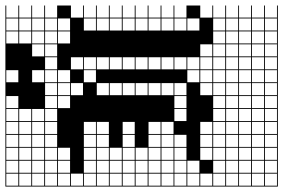

<svg xmlns="http://www.w3.org/2000/svg" viewBox="-188 -617 1043 707"><g transform="rotate(-90 333.5 -263.5)"><path d="M0 238.1V-765.1H666.7V-761.9H622.2V-717.5H666.7V-714.3H622.2V-669.8H666.7V-666.7H622.2V-622.2H666.7V-619H622.2V-574.6H666.7V-523.8H622.2V-479.4H666.7V-476.2H622.2V-431.7H666.7V-428.6H622.2V-384.1H666.7V-381H622.2V-336.5H666.7V-333.3H622.2V-288.9H666.7V-285.7H622.2V-241.3H666.7V-238.1H622.2V-193.7H666.7V-190.5H622.2V-146H666.7V-142.9H622.2V-98.4H666.7V-47.6H622.2V-3.2H666.7V0H622.2V44.4H666.7V47.6H622.2V92.1H666.7V95.2H622.2V139.7H666.7V142.9H622.2V187.3H666.7V190.5H622.2V234.9H666.7V238.1ZM574.6 -717.5H619V-761.9H574.6ZM527 -717.5H571.4V-761.9H527ZM98.4 -717.5H142.9V-761.9H98.4ZM146 -717.5H190.5V-761.9H146ZM384.1 -717.5H428.6V-761.9H384.1ZM50.8 -717.5H95.2V-761.9H50.8ZM3.2 -717.5H47.6V-761.9H3.2ZM193.7 -717.5H238.1V-761.9H193.7ZM288.9 -717.5H333.3V-761.9H288.9ZM241.3 -717.5H285.7V-761.9H241.3ZM574.6 -669.8H619V-714.3H574.6ZM98.4 -669.8H142.9V-714.3H98.4ZM527 -669.8H571.4V-714.3H527ZM146 -669.8H190.5V-714.3H146ZM50.8 -669.8H95.2V-714.3H50.8ZM3.2 -669.8H47.6V-714.3H3.2ZM193.7 -669.8H238.1V-714.3H193.7ZM241.3 -669.8H285.7V-714.3H241.3ZM574.6 -622.2H619V-666.7H574.6ZM98.4 -622.2H142.9V-666.7H98.4ZM527 -622.2H571.4V-666.7H527ZM146 -622.2H190.5V-666.7H146ZM479.4 -622.2H523.8V-666.7H479.4ZM384.1 -622.2H428.6V-666.7H384.1ZM50.8 -622.2H95.2V-666.7H50.8ZM3.2 -622.2H47.6V-666.7H3.2ZM193.7 -622.2H238.1V-666.7H193.7ZM241.3 -622.2H285.7V-666.7H241.3ZM288.9 -574.6H333.3V-619H288.9ZM241.3 -574.6H285.7V-619H241.3ZM336.5 -574.6H381V-619H336.5ZM193.7 -574.6H238.1V-619H193.7ZM50.8 -574.6H95.2V-619H50.8ZM3.2 -574.6H47.6V-619H3.2ZM384.1 -574.6H428.6V-619H384.1ZM431.7 -574.6H476.2V-619H431.7ZM479.4 -574.6H523.8V-619H479.4ZM146 -574.6H190.5V-619H146ZM527 -574.6H571.4V-619H527ZM574.6 -574.6H619V-619H574.6ZM98.4 -574.6H142.9V-619H98.4ZM288.9 -527H333.3V-571.4H288.9ZM336.5 -527H381V-571.4H336.5ZM384.1 -527H428.6V-571.4H384.1ZM50.8 -527H95.2V-571.4H50.8ZM3.2 -527H47.6V-571.4H3.2ZM527 -527H571.4V-571.4H527ZM574.6 -527H619V-571.4H574.6ZM98.4 -527H142.9V-571.4H98.4ZM47.6 -523.8H3.2V-479.4H47.6ZM431.7 -479.4H476.2V-523.8H431.7ZM336.5 -479.4H381V-523.8H336.5ZM98.4 -431.7H142.9V-476.2H98.4ZM574.6 -431.7H619V-476.2H574.6ZM431.7 -431.7H476.2V-476.2H431.7ZM3.2 -431.7H47.6V-476.2H3.2ZM384.1 -431.7H428.6V-476.2H384.1ZM146 -431.7H190.5V-476.2H146ZM50.8 -431.7H95.2V-476.2H50.8ZM193.7 -431.7H238.1V-476.2H193.7ZM98.4 -384.1H142.9V-428.6H98.4ZM574.6 -384.1H619V-428.6H574.6ZM431.7 -384.1H476.2V-428.6H431.7ZM3.2 -384.1H47.6V-428.6H3.2ZM336.5 -384.1H381V-428.6H336.5ZM50.8 -384.1H95.2V-428.6H50.8ZM146 -384.1H190.5V-428.6H146ZM193.7 -384.1H238.1V-428.6H193.7ZM336.5 -336.5H381V-381H336.5ZM98.4 -336.5H142.9V-381H98.4ZM574.6 -336.5H619V-381H574.6ZM431.7 -336.5H476.2V-381H431.7ZM3.2 -336.5H47.6V-381H3.2ZM50.8 -336.5H95.2V-381H50.8ZM98.4 -288.9H142.9V-333.3H98.4ZM193.7 -288.9H238.1V-333.3H193.7ZM3.2 -288.9H47.6V-333.3H3.2ZM146 -288.9H190.5V-333.3H146ZM50.8 -288.9H95.2V-333.3H50.8ZM431.7 -288.9H476.2V-333.3H431.7ZM336.5 -288.9H381V-333.3H336.5ZM574.6 -288.9H619V-333.3H574.6ZM3.2 -241.3H47.6V-285.7H3.2ZM574.6 -241.3H619V-285.7H574.6ZM431.7 -241.3H476.2V-285.7H431.7ZM336.5 -241.3H381V-285.7H336.5ZM98.4 -241.3H142.9V-285.7H98.4ZM50.8 -241.3H95.2V-285.7H50.8ZM336.5 -193.7H381V-238.1H336.5ZM3.2 -193.7H47.6V-238.1H3.2ZM193.7 -193.7H238.1V-238.1H193.7ZM574.6 -193.7H619V-238.1H574.6ZM146 -193.7H190.5V-238.1H146ZM431.7 -193.7H476.2V-238.1H431.7ZM50.8 -193.7H95.2V-238.1H50.8ZM98.4 -193.7H142.9V-238.1H98.4ZM431.7 -146H476.2V-190.5H431.7ZM336.5 -146H381V-190.5H336.5ZM3.2 -146H47.6V-190.5H3.2ZM574.6 -146H619V-190.5H574.6ZM193.7 -146H238.1V-190.5H193.7ZM50.8 -146H95.2V-190.5H50.8ZM146 -146H190.5V-190.5H146ZM98.4 -146H142.9V-190.5H98.4ZM146 -98.4H190.5V-142.9H146ZM288.9 -98.4H333.3V-142.9H288.9ZM98.4 -98.4H142.9V-142.9H98.4ZM431.7 -98.4H476.2V-142.9H431.7ZM50.8 -98.4H95.2V-142.9H50.8ZM241.3 -98.4H285.7V-142.9H241.3ZM3.2 -98.4H47.6V-142.9H3.2ZM574.6 -98.4H619V-142.9H574.6ZM336.5 -98.4H381V-142.9H336.5ZM574.6 -50.8H619V-95.2H574.6ZM3.2 -50.8H47.6V-95.2H3.2ZM50.8 -50.8H95.2V-95.2H50.8ZM384.1 -50.8H428.6V-95.2H384.1ZM431.7 -50.8H476.2V-95.2H431.7ZM336.5 -3.2H381V-47.6H336.5ZM3.2 -3.2H47.6V-47.6H3.2ZM193.7 -3.2H238.1V-47.6H193.7ZM479.4 -3.2H523.8V-47.6H479.4ZM98.4 -3.2H142.9V-47.6H98.4ZM384.1 -3.2H428.6V-47.6H384.1ZM146 -3.2H190.5V-47.6H146ZM431.7 -3.2H476.2V-47.6H431.7ZM574.6 44.4H619V0H574.6ZM3.2 44.4H47.6V0H3.2ZM527 44.4H571.4V0H527ZM50.8 44.4H95.2V0H50.8ZM288.9 44.4H333.3V0H288.9ZM193.7 44.4H238.1V0H193.7ZM336.5 44.4H381V0H336.5ZM479.4 44.4H523.8V0H479.4ZM384.1 44.4H428.6V0H384.1ZM98.4 44.4H142.9V0H98.4ZM146 44.4H190.5V0H146ZM241.3 44.4H285.7V0H241.3ZM431.7 44.4H476.2V0H431.7ZM241.3 92.1H285.7V47.6H241.3ZM431.7 92.1H476.2V47.6H431.7ZM336.5 92.1H381V47.6H336.5ZM574.6 92.1H619V47.6H574.6ZM3.2 92.1H47.6V47.6H3.2ZM193.7 92.1H238.1V47.6H193.7ZM146 92.1H190.5V47.6H146ZM50.8 92.1H95.2V47.6H50.8ZM527 92.1H571.4V47.6H527ZM288.9 92.1H333.3V47.6H288.9ZM479.4 92.1H523.8V47.6H479.4ZM98.4 92.1H142.9V47.6H98.4ZM384.1 92.1H428.6V47.6H384.1ZM288.9 139.7H333.3V95.2H288.9ZM98.4 139.7H142.9V95.2H98.4ZM479.4 139.7H523.8V95.2H479.4ZM384.1 139.7H428.6V95.2H384.1ZM50.8 139.7H95.2V95.2H50.8ZM527 139.7H571.4V95.2H527ZM241.3 139.7H285.7V95.2H241.3ZM431.7 139.7H476.2V95.2H431.7ZM3.2 139.7H47.6V95.2H3.2ZM193.7 139.7H238.1V95.2H193.7ZM146 139.7H190.5V95.2H146ZM336.5 139.7H381V95.2H336.5ZM574.6 139.7H619V95.2H574.6ZM3.2 187.3H47.6V142.9H3.2ZM479.4 187.3H523.8V142.9H479.4ZM146 187.3H190.5V142.9H146ZM241.3 187.3H285.7V142.9H241.3ZM98.4 187.3H142.9V142.9H98.4ZM50.8 187.3H95.2V142.9H50.8ZM527 187.3H571.4V142.9H527ZM336.5 187.3H381V142.9H336.5ZM193.7 187.3H238.1V142.9H193.7ZM574.6 187.3H619V142.9H574.6ZM288.9 187.3H333.3V142.9H288.9ZM431.7 187.3H476.2V142.9H431.7ZM384.1 187.3H428.6V142.9H384.1ZM574.6 234.9H619V190.5H574.6ZM527 234.9H571.4V190.5H527ZM479.4 234.9H523.8V190.5H479.4ZM146 234.9H190.5V190.5H146ZM431.7 234.9H476.2V190.5H431.7ZM193.7 234.9H238.1V190.5H193.7ZM384.1 234.9H428.6V190.5H384.1ZM98.4 234.9H142.9V190.5H98.4ZM336.5 234.9H381V190.5H336.5ZM288.9 234.9H333.3V190.5H288.9ZM241.3 234.9H285.7V190.5H241.3ZM3.2 234.9H47.6V190.5H3.2ZM50.8 234.9H95.2V190.5H50.8Z"/></g></svg>

Font: Jacquard 12 Charted
Style: Regular
Weight: 400
Designer: Sarah Cadigan-Fried
Version: Version 1.000